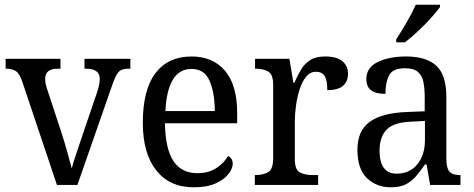

<svg xmlns="http://www.w3.org/2000/svg" viewBox="-20 -786 2016 816"><path d="M74 -441Q63 -473 48 -483.5Q33 -494 4 -494V-536H237V-494H225Q172 -494 172 -451Q172 -441 174 -430.5Q176 -420 180 -408L242 -220Q254 -183 266 -139.5Q278 -96 285 -70Q290 -91 303 -129.5Q316 -168 329 -207L393 -395Q404 -428 404 -451Q404 -494 346 -494H339V-536H534V-494H523Q496 -494 483 -479Q470 -464 454 -416L309 0H222Z M803 10Q701 10 644 -62Q587 -134 587 -264Q587 -405 641 -475.5Q695 -546 794 -546Q885 -546 936.5 -485Q988 -424 988 -306V-262H681Q683 -152 717.5 -101Q752 -50 819 -50Q867 -50 900 -72Q933 -94 949 -123Q957 -120 963 -111.5Q969 -103 969 -90Q969 -70 951 -46.5Q933 -23 896.5 -6.5Q860 10 803 10ZM893 -314Q892 -395 870 -444Q848 -493 794 -493Q742 -493 714.5 -447Q687 -401 683 -314Z M1063 0V-42H1066Q1097 -42 1119 -54Q1141 -66 1141 -114V-426Q1141 -471 1119 -482.5Q1097 -494 1067 -494H1064V-536H1210L1227 -434H1231Q1244 -464 1259 -489.5Q1274 -515 1298 -530.5Q1322 -546 1361 -546Q1411 -546 1435 -526Q1459 -506 1459 -472Q1459 -441 1438.5 -422Q1418 -403 1371 -403Q1371 -444 1360 -462.5Q1349 -481 1322 -481Q1298 -481 1281 -460Q1264 -439 1253.5 -406.5Q1243 -374 1238 -337.5Q1233 -301 1233 -270V-109Q1233 -64 1255 -53Q1277 -42 1307 -42H1332V0Z M1641 10Q1580 10 1539.5 -29Q1499 -68 1499 -150Q1499 -230 1551 -268Q1603 -306 1709 -310L1785 -313V-373Q1785 -410 1779.5 -437.5Q1774 -465 1756 -480.5Q1738 -496 1701 -496Q1649 -496 1633.5 -465.5Q1618 -435 1618 -387Q1578 -387 1557.5 -402Q1537 -417 1537 -450Q1537 -499 1585.5 -522.5Q1634 -546 1706 -546Q1791 -546 1834 -507Q1877 -468 1877 -373V-114Q1877 -72 1890 -57Q1903 -42 1934 -42H1937V0H1808L1793 -87H1786Q1767 -59 1748 -37Q1729 -15 1704.5 -2.5Q1680 10 1641 10ZM1666 -48Q1721 -48 1753.5 -87.5Q1786 -127 1786 -191V-272L1728 -269Q1652 -266 1622.5 -234.5Q1593 -203 1593 -145Q1593 -98 1611 -73Q1629 -48 1666 -48ZM1664 -619Q1685 -651 1708.5 -691.5Q1732 -732 1747 -766H1850V-756Q1838 -739 1812.5 -710.5Q1787 -682 1756.5 -653.5Q1726 -625 1701 -606H1664Z"/></svg>

Font: Noto Serif Lao SemCond
Style: Regular
Weight: 400
Width: 4
Designer: Monotype Design Team
Foundry: Monotype Imaging Inc.
Version: Version 2.004; ttfautohint (v1.8.4.7-5d5b)